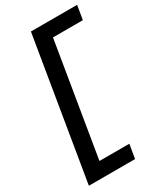

<svg xmlns="http://www.w3.org/2000/svg" viewBox="-235 -911 971 1141"><g transform="rotate(-30 250.0 -340.0)"><path d="M21 143 181 -823H498L482 -727H277L149 47H354L338 143Z"/></g></svg>

Font: Iosevka Gothic
Style: Bold Italic
Weight: 700
Italic angle: -9°
Monospace: yes
Designer: Belleve Invis
Foundry: Belleve Invis
Version: Version 15.5.1; ttfautohint (v1.8.4)